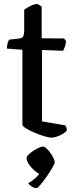

<svg xmlns="http://www.w3.org/2000/svg" viewBox="-20 -694 383 968"><path d="M240 0Q228 0 204 -7Q180 -14 154.5 -25Q129 -36 111 -47Q93 -58 93 -65V-443L15 -449Q15 -467 19 -478.5Q23 -490 26 -494L78 -500Q93 -502 97.5 -512Q102 -522 102 -542V-645Q115 -655 134.5 -664.5Q154 -674 170 -674L190 -661V-501L303 -500L313 -487Q312 -471 307 -458Q302 -445 298 -438L192 -442V-82L309 -62Q311 -59 314 -53Q317 -47 317 -36Q310 -27 295.5 -18.5Q281 -10 266 -5Q251 0 240 0ZM165 254Q150 254 138.5 245.5Q127 237 122 230Q139 221 158.5 204Q178 187 187 167L201 191Q191 191 176 182Q161 173 147 159.5Q133 146 123.5 131Q114 116 114 104Q114 96 123.5 86Q133 76 147 67Q161 58 174.5 51.5Q188 45 196 45Q204 45 214 54Q224 63 233.5 76Q243 89 249.5 102.5Q256 116 256 124Q256 131 244 151.5Q232 172 215.5 196Q199 220 184.5 237Q170 254 165 254Z"/></svg>

Font: Texturina Medium
Style: Regular
Weight: 500
Designer: Guillermo Torres Carreño
Foundry: Omnibus-Type
Version: Version 1.003